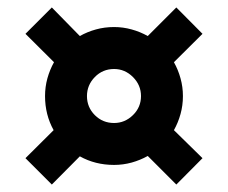

<svg xmlns="http://www.w3.org/2000/svg" viewBox="-20 -620 608 512"><path d="M47.9 -198.2 123 -272.9Q100.1 -314 100.1 -363.8Q100.1 -388.2 106.4 -411.1Q112.8 -434.1 124 -454.1L47.9 -529.8L118.2 -600.1L192.9 -523.9Q212.9 -535.2 235.8 -541.5Q258.8 -547.9 284.2 -547.9Q308.1 -547.9 331.1 -541.5Q354 -535.2 374 -523.9L450.2 -600.1L520 -529.8L443.8 -454.1Q455.1 -434.1 461.4 -411.1Q467.8 -388.2 467.8 -363.8Q467.8 -338.9 461.4 -315.9Q455.1 -293 443.8 -272.9L520 -198.2L450.2 -127.9L374 -204.1Q354 -192.9 331.1 -186.5Q308.1 -180.2 284.2 -180.2Q233.9 -180.2 192.9 -203.1L118.2 -127.9ZM211.9 -363.8Q211.9 -334 232.9 -313Q253.9 -292 284.2 -292Q313 -292 334.5 -313Q356 -334 356 -363.8Q356 -393.1 334.5 -414.6Q313 -436 284.2 -436Q253.9 -436 232.9 -414.6Q211.9 -393.1 211.9 -363.8Z"/></svg>

Font: Ultra
Style: Regular
Weight: 400
Designer: Astigmatic (AOETI)
Foundry: Astigmatic (AOETI)
Version: Version 1.000